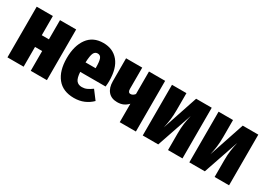

<svg xmlns="http://www.w3.org/2000/svg" viewBox="-9 -1141 2420 1749"><g transform="rotate(30 1201.5 -266.5)"><path d="M281 0V-208H206V0H36V-533H206V-331H281V-533H451V0Z M943 -217H676Q680 -152 700 -128Q720 -104 757 -104Q784 -104 808 -114.5Q832 -125 862 -147L930 -57Q895 -22 848.5 -2Q802 18 744 18Q627 18 567 -57Q507 -132 507 -264Q507 -395 564 -473Q621 -551 729 -551Q830 -551 888.5 -481Q947 -411 947 -275Q947 -251 943 -217ZM781 -323Q781 -386 770.5 -414Q760 -442 731 -442Q704 -442 691 -415.5Q678 -389 675 -316H781Z M1387 -533V0H1217V-194Q1194 -170 1167.5 -158Q1141 -146 1104 -146Q1043 -146 1009.5 -184.5Q976 -223 976 -292V-533H1146V-310Q1146 -271 1173 -271Q1197 -271 1217 -296V-533Z M1877 0H1725V-174Q1725 -233 1731 -277Q1737 -321 1749 -372L1622 0H1459V-533H1611V-356Q1611 -297 1605 -251.5Q1599 -206 1588 -159L1713 -533H1877Z M2367 0H2215V-174Q2215 -233 2221 -277Q2227 -321 2239 -372L2112 0H1949V-533H2101V-356Q2101 -297 2095 -251.5Q2089 -206 2078 -159L2203 -533H2367Z"/></g></svg>

Font: Fira Sans Extra Condensed ExtraBold
Style: Regular
Weight: 800
Width: 1
Designer: Carrois Corporate & Edenspiekermann AG
Foundry: Carrois Corporate GbR & Edenspiekermann AG
Version: Version 4.203